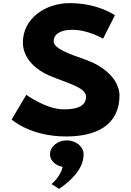

<svg xmlns="http://www.w3.org/2000/svg" viewBox="-20 -860 841 1231"><path d="M427.2 -840C271.5 -840 126.7 -742 126.7 -588C126.7 -502 185.7 -425 294.6 -376C410.2 -327 531.7 -300 531.7 -240C531.7 -163 437.3 -159 387.7 -159C276.4 -159 148.7 -252 148.7 -252L54.7 -94C54.7 -94 171.7 15 404.6 15C593.3 15 746.3 -54 746.3 -251C740.8 -359 639.8 -437 532.4 -476C418.7 -516 324.3 -549 324.3 -595C324.3 -640 365.5 -669 442.9 -669C545.8 -669 640.8 -612 640.8 -612L716.8 -762C716.8 -762 608.7 -840 427.2 -840ZM407 40C467.5 40 515.9 80 515.9 130C515.9 223 434.9 299 358.6 351L310.2 320C310.2 320 367.1 275 381.6 210C335.7 201 300.6 170 300.6 130C300.6 80 349 40 407 40Z"/></svg>

Font: Hussar
Style: BdSuprExt
Weight: 700
Foundry: Cannot Into Space Fonts
Version: Version 2.00